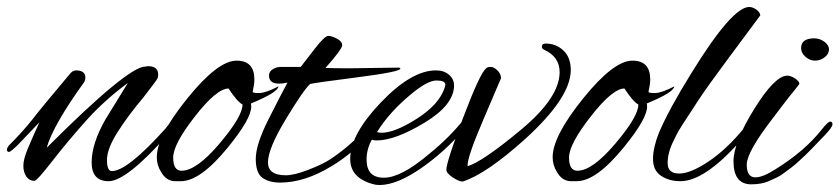

<svg xmlns="http://www.w3.org/2000/svg" viewBox="-57 -518 2409 551"><path d="M161 -316Q188 -316 188 -295Q188 -289 185 -283Q95 -158 77 -94Q310 -327 360 -327Q365 -328 369 -328Q397 -328 397 -303Q397 -298 395 -293Q393 -288 355 -239Q311 -187 280.5 -139Q250 -91 250 -59Q250 -27 264 -27Q308 -27 417 -148Q419 -150 424 -157Q439 -175 442 -175Q445 -175 445 -165Q445 -155 431 -139Q307 2 255 2Q206 2 206 -52Q206 -106 246 -176L310 -280Q242 -230 189 -170.5Q136 -111 92.5 -55Q49 1 42 1Q27 1 18.5 -11.5Q10 -24 10 -42.5Q10 -61 23 -92Q36 -123 56 -167L-4 -104Q-26 -82 -31.5 -82Q-37 -82 -37 -88.5Q-37 -95 -29 -103Q8 -140 35 -174Q61 -208 142 -304Q151 -316 161 -316Z M664 -212Q664 -177 597 -95Q518 2 462 2H446Q420 2 405 -25Q393 -44 393 -67Q393 -127 480.5 -235.5Q568 -344 622 -344Q673 -344 673 -290Q673 -276 668 -254Q669 -251 687 -251Q705 -251 742 -270Q741 -253 663 -221Q664 -217 664 -212ZM599 -264Q565 -264 502.5 -184Q440 -104 440 -66Q440 -28 464 -28Q507 -28 573 -106Q639 -184 639 -218Q623 -227 599 -264Z M945 -322 1089 -324Q1092 -322 1092 -321Q1092 -312 967.5 -296Q843 -280 833 -277Q814 -260 763 -175.5Q712 -91 712 -52Q712 -15 763 -15Q787 -15 826 -30Q865 -45 886 -58Q942 -93 1006 -161Q1020 -175 1025 -175Q1028 -175 1028 -169Q1028 -163 1013 -145Q961 -81 896 -42Q818 6 747 6Q716 6 696.5 -7.5Q677 -21 677 -62Q677 -103 713 -174.5Q749 -246 768 -281Q754 -278 744 -278Q715 -278 715 -301Q715 -318 739 -325Q742 -325 748 -326H806Q824 -349 847 -379Q875 -415 885 -415Q895 -415 910 -407Q925 -399 925 -388Q925 -377 877 -323Q903 -322 945 -322Z M1032 13Q1021 13 1012 10Q948 -8 948 -62Q948 -132 1036 -224Q1124 -316 1194 -316Q1217 -316 1231.5 -303.5Q1246 -291 1246 -273Q1246 -217 1161.5 -166Q1077 -115 1024 -115Q1016 -115 1010 -117Q995 -90 995 -60Q995 -8 1044.5 -8Q1094 -8 1173 -75Q1234 -124 1277 -179Q1286 -191 1292.5 -191Q1299 -191 1299 -185Q1299 -179 1291 -168Q1237 -97 1161 -42Q1085 13 1032 13ZM1221 -275Q1221 -287 1195.5 -287Q1170 -287 1123 -248Q1060 -196 1025 -139Q1031 -137 1038 -137Q1076 -137 1139.5 -177.5Q1203 -218 1219 -266Q1221 -271 1221 -275Z M1509 -393Q1539 -393 1560 -373Q1581 -353 1581 -317Q1581 -238 1450 -119Q1339 -19 1271 3Q1260 3 1242 -9Q1224 -21 1224 -31Q1224 -53 1272 -180Q1320 -307 1338 -322Q1342 -326 1351 -326Q1360 -326 1370 -316.5Q1380 -307 1381 -294Q1381 -293 1331.5 -178Q1282 -63 1285 -41Q1328 -54 1438.5 -146Q1549 -238 1549 -311Q1549 -355 1505 -375Q1498 -378 1498 -384Q1498 -393 1509 -393Z M1800 -212Q1800 -177 1733 -95Q1654 2 1598 2H1582Q1556 2 1541 -25Q1529 -44 1529 -67Q1529 -127 1616.5 -235.5Q1704 -344 1758 -344Q1809 -344 1809 -290Q1809 -276 1804 -254Q1805 -251 1823 -251Q1841 -251 1878 -270Q1877 -253 1799 -221Q1800 -217 1800 -212ZM1735 -264Q1701 -264 1638.5 -184Q1576 -104 1576 -66Q1576 -28 1600 -28Q1643 -28 1709 -106Q1775 -184 1775 -218Q1759 -227 1735 -264Z M2078 -150Q2090 -166 2097 -166Q2104 -166 2104 -160Q2104 -154 2063 -108Q1963 2 1896 2Q1863 2 1840 -13.5Q1817 -29 1817 -61.5Q1817 -94 1834 -137Q1863 -205 1927 -308Q2044 -498 2093 -498Q2103 -498 2113.5 -490.5Q2124 -483 2125 -474Q2102 -443 2036.5 -355Q1971 -267 1946 -228.5Q1921 -190 1908.5 -171Q1896 -152 1890 -141.5Q1884 -131 1876 -114Q1859 -80 1859 -50Q1859 -20 1892 -20Q1925 -20 1977 -55Q2029 -90 2078 -150Z M2242 -380Q2242 -408 2280 -408Q2295 -408 2308.5 -398.5Q2322 -389 2322 -376Q2322 -363 2309.5 -353.5Q2297 -344 2282 -344Q2267 -344 2254.5 -355Q2242 -366 2242 -380ZM2099 11Q2048 11 2048 -55Q2048 -109 2107 -204.5Q2166 -300 2202 -301Q2212 -301 2224.5 -293Q2237 -285 2237 -277Q2232 -270 2225 -261.5Q2218 -253 2210 -243Q2202 -233 2188 -214.5Q2174 -196 2161 -179Q2086 -82 2086 -45.5Q2086 -9 2111 -9Q2132 -9 2168 -32Q2252 -84 2301 -146Q2319 -169 2325.5 -169Q2332 -169 2332 -161Q2332 -153 2309 -129Q2286 -105 2272.5 -91Q2259 -77 2254 -72.5Q2249 -68 2235.5 -55.5Q2222 -43 2215 -38Q2208 -33 2195 -23Q2182 -13 2172 -8.5Q2162 -4 2149 2Q2128 11 2099 11Z"/></svg>

Font: Alex Brush
Style: Regular
Weight: 400
Designer: Robert E. Leuschke
Foundry: Robert E. Leuschke
Version: Version 1.003